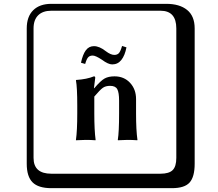

<svg xmlns="http://www.w3.org/2000/svg" viewBox="-20 -774 1140 1006"><path d="M579.1 -486.3Q594.2 -486.3 602.8 -495.4Q611.3 -504.4 619.6 -533.2L642.6 -525.9Q634.3 -482.9 615.7 -459.7Q597.2 -436.5 567.9 -436.5Q546.9 -436.5 514.2 -460.9Q481 -482.9 465.8 -482.9Q449.7 -482.9 441.4 -473.1Q433.1 -463.4 426.3 -439L404.3 -445.3Q413.6 -488.8 429.7 -510.5Q445.8 -532.2 472.2 -532.2Q501 -532.2 534.2 -505.9Q560.1 -486.3 579.1 -486.3ZM692.9 -180.2Q692.9 -91.3 700.2 -41L699.2 -39.1Q674.3 -41 647.9 -41L598.1 -39.1L597.2 -41Q604 -82 604 -180.2V-246.1Q604 -289.1 594.5 -306.6Q585 -324.2 557.1 -324.2Q533.2 -324.2 518.6 -313.7Q503.9 -303.2 474.1 -268.1V-180.2Q474.1 -91.3 481 -41L480 -39.1Q455.1 -41 430.2 -41L377.9 -39.1V-41Q384.8 -88.9 384.8 -180.2V-221.2Q384.8 -316.4 377.9 -353L378.9 -355Q436 -358.9 472.2 -374Q479 -374 479 -366.2L472.2 -312H474.1Q508.3 -352.1 528.6 -363Q548.8 -374 580.1 -374Q629.9 -374 661.4 -340.1Q692.9 -306.2 692.9 -254.9ZM249 -717.8Q204.1 -717.8 179.9 -693.8Q155.8 -669.9 155.8 -625V53.2Q155.8 136.2 249 136.2H820.8Q865.7 136.2 884.8 117.2Q903.8 98.1 903.8 53.2V-625Q903.8 -717.8 820.8 -717.8ZM1000 84Q1000 152.8 973.4 182.4Q946.8 211.9 880.9 211.9H249Q181.2 211.9 150.6 181.4Q120.1 150.9 120.1 84V-625Q120.1 -687 154.1 -720.5Q188 -753.9 249 -753.9H851.1Q920.9 -753.9 960.4 -721.9Q1000 -689.9 1000 -625Z"/></svg>

Font: Linux Biolinum Keyboard O
Style: Regular
Weight: 700
Designer: Philipp H. Poll
Foundry: Philipp H. Poll
Version: Version 0.6.1